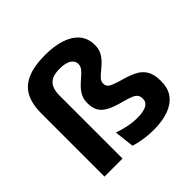

<svg xmlns="http://www.w3.org/2000/svg" viewBox="-173 -839 1013 1013"><g transform="rotate(-45 333.0 -333.0)"><path d="M64 -473Q64 -539.5 86.8 -584.5Q109.5 -629.5 161 -652.5Q212.5 -675.5 297.5 -675.5Q361 -675.5 411 -659.8Q461 -644 490.2 -611Q519.5 -578 519.5 -526Q519.5 -496.5 508 -475Q496.5 -453.5 479.5 -437Q462.5 -420.5 445.8 -407.2Q429 -394 417.5 -381Q406 -368 406 -353V-352Q406 -331 423.2 -320.5Q440.5 -310 489.5 -296Q535.5 -284 567 -267.5Q598.5 -251 615 -223Q631.5 -195 631.5 -148V-143.5Q631.5 -91 605.5 -57Q579.5 -23 532.8 -6.5Q486 10 422.5 10Q383 10 347.5 4.2Q312 -1.5 283.5 -10.5L271 -121.5Q303 -110.5 337.2 -103.2Q371.5 -96 406.5 -96Q452.5 -96 475.2 -108.8Q498 -121.5 498 -146.5V-149Q498 -166 489.8 -176.5Q481.5 -187 463 -194.5Q444.5 -202 413 -210.5Q364 -223 333.2 -238.5Q302.5 -254 288.2 -277.2Q274 -300.5 274 -336V-339Q274 -367.5 285.5 -389Q297 -410.5 313.8 -427Q330.5 -443.5 347.5 -457.8Q364.5 -472 375.8 -486.2Q387 -500.5 387 -517Q387 -533.5 377 -545.2Q367 -557 347.5 -563.5Q328 -570 298.5 -570Q260 -570 238.2 -558Q216.5 -546 207.5 -523.5Q198.5 -501 198.5 -469.5V0H64Z"/></g></svg>

Font: AnekLatin_SemiExpandedSemiBold
Style: Regular
Weight: 600
Width: 6
Designer: Yesha Goshar
Foundry: Ek Type
Version: Version 1.003